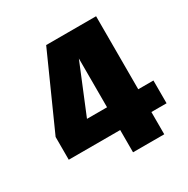

<svg xmlns="http://www.w3.org/2000/svg" viewBox="-159 -843 968 986"><g transform="rotate(-30 325.0 -350.0)"><path d="M353 0V-132H48V-267L242 -700H538V-267H628V-132H538V0ZM234 -267H353V-556.5Z"/></g></svg>

Font: Trispace ExtraBold
Style: Regular
Weight: 800
Designer: Tyler Finck
Foundry: Etcetera Type Company
Version: Version 1.210; ttfautohint (v1.8.3)